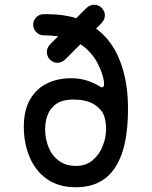

<svg xmlns="http://www.w3.org/2000/svg" viewBox="-20 -775 640 810"><path d="M300.5 -75Q343.5 -75 371.5 -99.5Q399.5 -123.5 413.5 -159.5Q427.5 -194 427.5 -230Q427.5 -277 411 -303Q382 -343 330.5 -351.5Q319.5 -353.5 308.5 -354.2Q297.5 -355 287.5 -355Q230 -355 200.5 -322Q170.5 -288.5 170.5 -228Q170.5 -188 185.5 -152.5Q199.5 -117.5 229 -96.5Q258 -75 300.5 -75ZM319.5 -588.5 255 -524Q239.5 -510 222 -510Q205.5 -510 191 -523Q177.5 -538 177.5 -555.5Q177.5 -572.5 191 -587.5L225.5 -622Q207 -624 191.5 -625Q176 -626 163 -626Q145 -626.5 132.5 -640Q120 -652.5 120 -671Q120 -688.5 132.5 -701.5Q145.5 -715 163 -715H182.5Q215.5 -715 245.5 -710.8Q275.5 -706.5 301.5 -698L345 -741.5Q360 -755 377 -755Q395 -755 409 -741.5Q422.5 -727.5 422.5 -710.5Q422.5 -693 408.5 -677.5L385.5 -654.5Q450 -606.5 483 -526Q520 -436 520 -319Q520 -201.5 494.5 -128Q468.5 -54 419.5 -19.5Q371 15 300.5 15Q228 15 179 -19Q130.5 -52.5 105.5 -111Q80.5 -169.5 80.5 -239.5Q80.5 -311 107.5 -356.5Q133.5 -401.5 179.5 -423.5Q224 -445 280.5 -445Q316.5 -445 349.5 -434.5Q382.5 -423 403.5 -408.5Q406 -406.5 410 -406.5Q419 -406.5 419 -420Q419 -452 394.5 -503Q367.5 -556.5 319.5 -588.5Z"/></svg>

Font: Maple Mono SC NF
Style: Regular
Weight: 400
Designer: subframe7536
Version: Version 4.2; ttfautohint (v1.8.4.7-5d5b-dirty);Nerd Fonts 6.